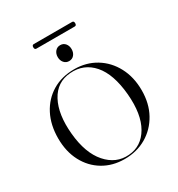

<svg xmlns="http://www.w3.org/2000/svg" viewBox="-154 -724 778 837"><g transform="rotate(-30 235.0 -306.0)"><path d="M236 -439.5Q296 -439.5 343.5 -410.8Q391 -382 418.2 -330.8Q445.5 -279.5 445.5 -213Q445.5 -147 417.8 -96.8Q390 -46.5 341.8 -18.2Q293.5 10 232 10Q171.5 10 124.8 -18Q78 -46 51.5 -96.2Q25 -146.5 25 -213Q25 -280 51.2 -331Q77.5 -382 125 -410.8Q172.5 -439.5 236 -439.5ZM257 3Q322.5 -2 357.8 -62.8Q393 -123.5 384 -228Q374.5 -334.5 328.8 -386.8Q283 -439 213 -433.5Q143.5 -428.5 110 -366Q76.5 -303.5 86 -201.5Q95.5 -99.5 143 -45.5Q190.5 8.5 257 3ZM235.5 -481Q220 -481 210.2 -492.5Q200.5 -504 200.5 -521Q200.5 -538 210.2 -549.5Q220 -561 235.5 -561Q251.5 -561 261 -549.5Q270.5 -538 270.5 -521Q270.5 -504 261 -492.5Q251.5 -481 235.5 -481ZM129.5 -611Q129.5 -622.5 138.5 -622.5H331.5Q340.5 -622.5 340.5 -611Q340.5 -599.5 331.5 -599.5H138.5Q129.5 -599.5 129.5 -611Z"/></g></svg>

Font: Fraunces 144pt Light
Style: Regular
Weight: 300
Version: Version 1.000;[b76b70a41]